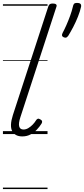

<svg xmlns="http://www.w3.org/2000/svg" viewBox="-20 -914 574 1309"><path d="M132 16Q83 16 63.5 -19.5Q44 -55 68 -130L309 -869Q313 -881 319.5 -885.5Q326 -890 340 -890Q356 -890 362.5 -884Q369 -878 364 -866L119 -115Q105 -72 111 -51.5Q117 -31 140 -31Q157 -31 173 -40.5Q189 -50 203 -64.5Q217 -79 226 -94Q230 -101 237 -104Q244 -107 255 -100Q266 -94 267 -86.5Q268 -79 263 -71Q250 -50 231 -30Q212 -10 187.5 3Q163 16 132 16ZM416 -659Q405 -664 403 -671Q401 -678 407 -690Q419 -712 432.5 -742.5Q446 -773 458 -806Q470 -839 477 -869Q479 -880 484 -887Q489 -894 505 -894Q523 -894 529 -887Q535 -880 533 -869Q526 -837 511.5 -800.5Q497 -764 479.5 -730.5Q462 -697 446 -671Q441 -664 434.5 -659.5Q428 -655 416 -659ZM0 365H304V375H0ZM0 -20H304V0H0ZM0 -505H304V-500H0ZM0 -885H304V-875H0Z"/></svg>

Font: Playwrite DK Uloopet Guides
Style: Regular
Weight: 400
Designer: Veronika Burian, José Scaglione
Foundry: TypeTogether
Version: Version 1.003